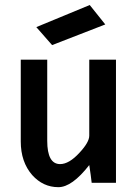

<svg xmlns="http://www.w3.org/2000/svg" viewBox="-20 -735 521 772"><path d="M126 -626 340.8 -714.8 403.3 -636.7 189.5 -553.7ZM348.6 0Q345.7 -27.3 338.9 -71.3Q269.5 17.6 214.8 17.6Q153.3 17.6 109.4 -31.2Q63.5 -84 63.5 -166V-495.1H169.9V-168.9Q169.9 -75.2 221.7 -75.2Q257.8 -75.2 299.8 -121.1Q338.9 -163.1 338.9 -189.5V-495.1H446.3V0Z"/></svg>

Font: Puritan
Style: Bold
Weight: 700
Version: 2.1